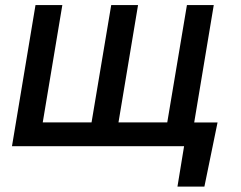

<svg xmlns="http://www.w3.org/2000/svg" viewBox="-20 -565 930 742"><path d="M820.7 -91.6 769.9 156.2H665.8L691.4 0H26.3L117.2 -545.5H220.9L145.2 -92H333.8L409.8 -545.5H513.5L437.9 -92H626.4L702.4 -545.5H806.1L730.5 -91.6Z"/></svg>

Font: Inter UI Medium
Style: Italic
Weight: 500
Italic angle: 9.39999°
Designer: Rasmus Andersson
Foundry: rsms
Version: 3.2;8d6f07862